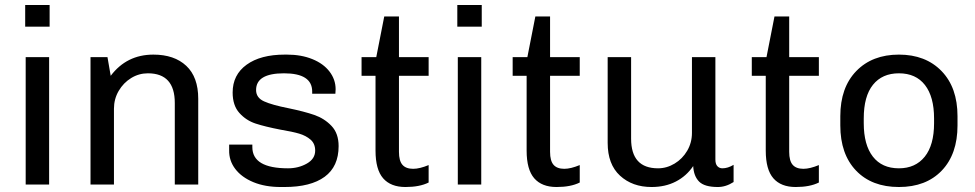

<svg xmlns="http://www.w3.org/2000/svg" viewBox="-20 -740 3912 770"><path d="M179 -633H81V-720H179ZM177 0H83V-511H177Z M775 -344V0H681V-327Q681 -446 573 -446Q537 -446 506 -427Q475 -408 456 -375.5Q437 -343 437 -304V0H343V-511H411L424 -436Q488 -521 595 -521Q679 -521 727 -476Q775 -431 775 -344Z M1326 -382 1325 -364H1232V-373Q1232 -446 1119 -446Q1007 -446 1007 -379Q1007 -348 1039 -333.5Q1071 -319 1137 -306Q1200 -293 1240.5 -279Q1281 -265 1309.5 -235Q1338 -205 1338 -154Q1338 -72 1282 -31Q1226 10 1121 10H1106Q1043 10 996 -9.5Q949 -29 923.5 -62.5Q898 -96 899 -138V-160H992V-150Q992 -65 1135 -65Q1177 -65 1210.5 -84Q1244 -103 1244 -136Q1244 -164 1225.5 -180Q1207 -196 1180 -204Q1153 -212 1105 -220Q1043 -232 1005 -244.5Q967 -257 940 -287Q913 -317 913 -369Q913 -440 969 -480.5Q1025 -521 1122 -521H1131Q1188 -521 1232.5 -503Q1277 -485 1301.5 -453Q1326 -421 1326 -382Z M1580 -511H1699V-436H1580V-131Q1580 -95 1594 -79Q1608 -63 1637 -63Q1663 -63 1699 -78V-8Q1663 10 1606 10Q1547 10 1516.5 -25Q1486 -60 1486 -136V-436H1430V-511H1489L1521 -674H1580Z M1912 -633H1814V-720H1912ZM1910 0H1816V-511H1910Z M2186 -511H2305V-436H2186V-131Q2186 -95 2200 -79Q2214 -63 2243 -63Q2269 -63 2305 -78V-8Q2269 10 2212 10Q2153 10 2122.5 -25Q2092 -60 2092 -136V-436H2036V-511H2095L2127 -674H2186Z M2849 -100Q2849 -82 2857 -73.5Q2865 -65 2877 -65Q2899 -65 2922 -79V-10Q2891 10 2859 10Q2805 10 2783.5 -12Q2762 -34 2760 -74Q2733 -34 2690.5 -12Q2648 10 2593 10Q2516 10 2466.5 -35.5Q2417 -81 2417 -167V-511H2511V-184Q2511 -65 2619 -65Q2654 -65 2685.5 -84Q2717 -103 2736 -135.5Q2755 -168 2755 -207V-511H2849Z M3145 -511H3264V-436H3145V-131Q3145 -95 3159 -79Q3173 -63 3202 -63Q3228 -63 3264 -78V-8Q3228 10 3171 10Q3112 10 3081.5 -25Q3051 -60 3051 -136V-436H2995V-511H3054L3086 -674H3145Z M3820 -274V-237Q3820 -122 3757 -56Q3694 10 3585 10Q3476 10 3413 -56Q3350 -122 3350 -237V-274Q3350 -389 3414 -455Q3478 -521 3585 -521Q3692 -521 3756 -455Q3820 -389 3820 -274ZM3444 -265V-246Q3444 -159 3480.5 -112Q3517 -65 3585 -65Q3651 -65 3688.5 -111.5Q3726 -158 3726 -246V-265Q3726 -352 3689.5 -399Q3653 -446 3585 -446Q3518 -446 3481 -400Q3444 -354 3444 -265Z"/></svg>

Font: Chivo
Style: Regular
Weight: 400
Designer: Hector Gatti
Foundry: Omnibus-Type
Version: Version 1.003